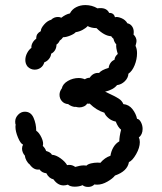

<svg xmlns="http://www.w3.org/2000/svg" viewBox="-20 -738 640 758"><path d="M41 -237Q41 -243 42 -245Q40 -249 40 -258Q40 -273 51.5 -285Q63 -297 78 -297Q102 -297 112.5 -273Q123 -249 123 -222Q135 -214 144 -194.5Q153 -175 149 -162Q159 -152 162 -142Q180 -137 185 -127Q201 -126 219 -113Q237 -100 245 -86Q248 -87 254 -87Q266 -87 277 -79Q297 -85 310 -85Q318 -85 321 -84Q327 -90 339.5 -93Q352 -96 365 -96Q373 -96 376 -95Q394 -116 416 -123Q419 -142 428 -157Q437 -172 451 -180Q451 -198 458 -226Q446 -235 437 -258Q421 -261 408.5 -271.5Q396 -282 392 -293Q360 -303 334 -329Q328 -328 324 -329Q320 -322 311.5 -318Q303 -314 293 -314Q288 -314 280 -316Q273 -315 264 -318.5Q255 -322 249 -327Q234 -328 224.5 -338.5Q215 -349 215 -364Q215 -377 224 -389Q228 -407 248 -418.5Q268 -430 291 -430Q303 -430 315 -425Q324 -431 334 -431Q348 -452 371 -450Q381 -462 409 -470Q410 -480 416 -489Q422 -498 432 -502Q433 -515 445 -525Q437 -550 439 -563Q431 -571 428 -585Q422 -590 419 -595Q392 -596 361 -627Q341 -627 326 -635Q319 -627 306 -620Q293 -613 279 -611Q273 -604 257 -597.5Q241 -591 229 -591Q223 -582 216 -578Q211 -567 203 -562Q203 -550 197.5 -540.5Q192 -531 182 -526Q181 -515 173.5 -505.5Q166 -496 155 -492Q151 -478 140.5 -470.5Q130 -463 117 -463Q101 -463 89 -475Q80 -486 80 -501Q80 -515 87 -528.5Q94 -542 104 -549Q103 -559 108.5 -569Q114 -579 123 -585Q123 -597 127.5 -603.5Q132 -610 141 -615Q141 -626 154 -641Q167 -656 182 -660Q193 -671 209 -671Q216 -671 222 -668Q240 -682 256 -685Q264 -701 280.5 -709.5Q297 -718 317 -718Q343 -718 365 -705Q369 -706 377 -706Q402 -706 411 -687H413Q421 -687 426.5 -682.5Q432 -678 434 -670Q443 -673 459 -666.5Q475 -660 483 -646Q494 -644 501 -634.5Q508 -625 508 -612Q508 -605 507 -602Q519 -590 519 -576Q519 -571 515 -557Q521 -545 521 -528Q521 -504 511.5 -480.5Q502 -457 487 -447Q486 -430 472.5 -417Q459 -404 442 -402Q428 -384 395 -376Q400 -373 414 -367Q436 -357 449 -348.5Q462 -340 467 -327Q489 -325 503 -307Q517 -289 521 -269Q530 -268 536.5 -255.5Q543 -243 543 -229Q543 -207 528 -195Q532 -188 532 -177Q532 -155 517.5 -129.5Q503 -104 489 -98Q483 -62 434 -45Q425 -33 404 -21Q383 -9 364 -9Q356 -9 353 -10Q343 0 328 0Q314 0 306 -7Q293 -1 275 -1Q257 -1 248 -9Q239 -6 231 -6Q208 -6 191 -30Q173 -34 163 -54Q145 -56 136 -69Q114 -65 97 -89Q90 -94 84.5 -104Q79 -114 78 -124Q73 -129 70 -136.5Q67 -144 67 -151Q67 -160 71 -167Q61 -171 51 -195Q41 -219 41 -237Z"/></svg>

Font: Pangolin
Style: Regular
Weight: 400
Designer: Kevin Burke
Foundry: Google, Inc.
Version: Version 1.101